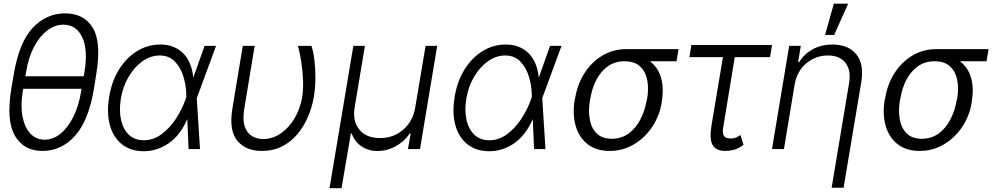

<svg xmlns="http://www.w3.org/2000/svg" viewBox="-20 -788 5260 1015"><path d="M488.6 -394.5 476.9 -320.7Q448.9 -150.6 376.8 -70.3Q304.7 9.9 204.9 9.9Q105.8 9.9 58.9 -70.3Q12.1 -150.6 40.1 -320.7L52.6 -394.5Q81 -563.6 152.7 -640.4Q224.4 -717.3 323.9 -717.3Q424.7 -717.3 470.9 -640.4Q517 -563.6 488.6 -394.5ZM114 -384.9H422.6L426.5 -408Q446 -524.5 414.8 -590.9Q383.5 -657.3 315.3 -657.7Q271.3 -657.7 231 -627.8Q190.7 -598 160.9 -542.3Q131 -486.5 117.9 -408ZM409.1 -305.8 411.2 -318.5H102.6L100.5 -305.8Q87.7 -228 99.3 -170.5Q110.8 -112.9 141.2 -81.3Q171.5 -49.7 215.6 -49.7Q261.4 -49.7 300.6 -81.9Q339.8 -114 368.3 -171.5Q396.7 -229 409.1 -305.8Z M737.6 11.4Q669 10.7 623.8 -25.9Q578.5 -62.5 560.7 -127Q543 -191.4 557.2 -275.9Q570.3 -357.6 608.8 -419.9Q647.4 -482.2 704 -517.4Q760.7 -552.6 827.8 -552.6Q901.3 -552.6 947.3 -507.3Q993.3 -462 1001.8 -378.2H1002.1L1061.4 -545.5H1122.2L1021 -271.3L1020.2 -268.5L1037.3 0H976.9L970.2 -158.4Q932.2 -71.4 870.2 -29.5Q808.2 12.4 737.6 11.4ZM965.2 -275.2 964.8 -287.3Q964.1 -335.6 949.6 -383.3Q935 -431.1 904.3 -462.9Q873.6 -494.7 824.2 -494.7Q777 -494.7 734.2 -464.8Q691.4 -435 660.7 -383.5Q630 -332 619 -267.4Q608.7 -204.2 619.9 -154.1Q631 -104 661.8 -75.3Q692.5 -46.5 740.1 -46.5Q789.4 -46.5 832.2 -77.2Q875 -108 908.2 -157.7Q941.4 -207.4 961.3 -263.8Z M1263.5 -545.5H1326.3L1271.3 -213.1Q1261.7 -153.8 1274.1 -118.6Q1286.6 -83.5 1312.9 -68.2Q1339.1 -52.9 1370.7 -52.9Q1420.1 -52.9 1463.2 -82Q1506.4 -111.2 1536.8 -161.9Q1567.1 -212.7 1577.8 -277Q1583.8 -316.4 1582 -363.5Q1580.3 -410.5 1573.2 -457.7Q1566.1 -505 1555.4 -545.5H1626.4Q1636.7 -515.6 1642.2 -470.2Q1647.7 -424.7 1647.4 -373.9Q1647 -323.2 1639.2 -277Q1630.3 -222.7 1608.5 -171.3Q1586.6 -120 1552.4 -79Q1518.1 -38 1471.1 -14Q1424 9.9 1364.3 9.9Q1279.5 9.9 1234.6 -44Q1189.6 -98 1208.5 -214.5Z M1721.9 207 1848 -545.5H1909.1L1854.8 -220.2Q1843 -148.4 1879.4 -103.3Q1915.8 -58.2 1988.6 -58.2Q2061.4 -58.2 2112.4 -103.3Q2163.4 -148.4 2175.1 -220.2L2229.8 -545.5H2291.2L2200.3 0H2136.7L2150.9 -82.4H2146.7Q2114.7 -37.3 2069.2 -13.3Q2023.8 10.7 1976.2 10.3Q1930 10.7 1892.8 -13.3Q1855.5 -37.3 1839.1 -82.4H1834.9L1785.5 207Z M2563.9 11.4Q2495.4 10.7 2450.1 -25.9Q2404.8 -62.5 2387.1 -127Q2369.3 -191.4 2383.5 -275.9Q2396.7 -357.6 2435.2 -419.9Q2473.7 -482.2 2530.4 -517.4Q2587 -552.6 2654.1 -552.6Q2727.6 -552.6 2773.6 -507.3Q2819.6 -462 2828.1 -378.2H2828.5L2887.8 -545.5H2948.5L2847.3 -271.3L2846.6 -268.5L2863.6 0H2803.3L2796.5 -158.4Q2758.5 -71.4 2696.6 -29.5Q2634.6 12.4 2563.9 11.4ZM2791.5 -275.2 2791.2 -287.3Q2790.5 -335.6 2775.9 -383.3Q2761.4 -431.1 2730.6 -462.9Q2699.9 -494.7 2650.6 -494.7Q2603.3 -494.7 2560.5 -464.8Q2517.8 -435 2487 -383.5Q2456.3 -332 2445.3 -267.4Q2435 -204.2 2446.2 -154.1Q2457.4 -104 2488.1 -75.3Q2518.8 -46.5 2566.4 -46.5Q2615.8 -46.5 2658.6 -77.2Q2701.3 -108 2734.6 -157.7Q2767.8 -207.4 2787.6 -263.8Z M3017.8 -258.5 3020.6 -269.9Q3032.7 -343 3070 -401.5Q3107.2 -459.9 3164.2 -494.1Q3221.2 -528.4 3291.9 -528.4Q3293.3 -528.4 3294.7 -528.4H3567.1L3556.5 -464.1H3415.8Q3459.2 -431.1 3474.8 -376.1Q3490.4 -321 3478 -248.6L3476.6 -238.6Q3468.8 -192.1 3445.8 -147.7Q3422.9 -103.3 3387.1 -67.8Q3351.2 -32.3 3304.9 -11.2Q3258.5 9.9 3203.8 9.9Q3132.1 9.9 3086.6 -25.6Q3041.2 -61.1 3023.4 -122Q3005.7 -182.9 3017.8 -258.5ZM3101.6 -269.9 3098.7 -258.5Q3089.5 -204.2 3097.7 -157.7Q3105.8 -111.2 3134.2 -82.9Q3162.6 -54.7 3214.1 -54.3Q3266.3 -54.7 3304.3 -82.9Q3342.3 -111.2 3365.9 -157.7Q3389.6 -204.2 3398.8 -258.5L3401.6 -269.9Q3410.2 -321.7 3401.3 -365.9Q3392.4 -410.2 3363.5 -437.1Q3334.5 -464.1 3281.6 -464.1Q3230.1 -464.1 3192.8 -437.1Q3155.5 -410.2 3132.6 -365.9Q3109.7 -321.7 3101.6 -269.9Z M4061.1 -550.1 4050.8 -485.8H3864.3L3804.3 -121.1Q3798.3 -88.4 3804.5 -74.9Q3810.7 -61.4 3822.4 -58.6Q3834.2 -55.8 3844.5 -55.8Q3847.3 -55.8 3848.4 -55.8Q3860.1 -56.1 3873.6 -62.1Q3887.1 -68.2 3894.5 -74.2L3910.5 -22.7Q3883.2 -1.8 3859.6 4.1Q3835.9 9.9 3813.9 9.9Q3766 9.9 3747.7 -20.6Q3729.4 -51.1 3741.5 -126.4L3801.8 -485.8H3624.6L3634.9 -550.1Z M4180.8 -340.9 4124.3 0H4061.1L4152 -545.5H4213.4L4199.2 -459.9H4204.9Q4230.5 -501.8 4275.7 -527.2Q4321 -552.6 4381 -552.6Q4463.8 -552.6 4506.4 -501.4Q4549 -450.3 4533 -353.3L4439.6 204.5H4376.4L4468.8 -349.4Q4479.8 -416.2 4449.8 -455.4Q4419.7 -494.7 4356.5 -494.7Q4292.6 -494.7 4242.9 -453.5Q4193.2 -412.3 4180.8 -340.9ZM4341.6 -603.3 4388.1 -768.5H4463.8L4389.6 -603.3Z M4656.6 -258.5 4659.4 -269.9Q4671.5 -343 4708.8 -401.5Q4746.1 -459.9 4803.1 -494.1Q4860.1 -528.4 4930.8 -528.4Q4932.2 -528.4 4933.6 -528.4H5206L5195.3 -464.1H5054.7Q5098 -431.1 5113.6 -376.1Q5129.3 -321 5116.8 -248.6L5115.4 -238.6Q5107.6 -192.1 5084.7 -147.7Q5061.8 -103.3 5025.9 -67.8Q4990.1 -32.3 4943.7 -11.2Q4897.4 9.9 4842.7 9.9Q4771 9.9 4725.5 -25.6Q4680 -61.1 4662.3 -122Q4644.5 -182.9 4656.6 -258.5ZM4740.4 -269.9 4737.6 -258.5Q4728.3 -204.2 4736.5 -157.7Q4744.7 -111.2 4773.1 -82.9Q4801.5 -54.7 4853 -54.3Q4905.2 -54.7 4943.2 -82.9Q4981.2 -111.2 5004.8 -157.7Q5028.4 -204.2 5037.6 -258.5L5040.5 -269.9Q5049 -321.7 5040.1 -365.9Q5031.2 -410.2 5002.3 -437.1Q4973.4 -464.1 4920.5 -464.1Q4869 -464.1 4831.7 -437.1Q4794.4 -410.2 4771.5 -365.9Q4748.6 -321.7 4740.4 -269.9Z"/></svg>

Font: Inter Light  BETA
Style: Italic
Weight: 300
Italic angle: 9.39999°
Designer: Rasmus Andersson
Foundry: rsms
Version: Version 3.011;git-f93a4a705